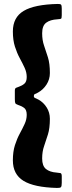

<svg xmlns="http://www.w3.org/2000/svg" viewBox="-20 -800 362 970"><path d="M267.5 149.5Q152 146.5 98.5 113.5Q45 80.5 45 10Q45 -34 55.5 -66.8Q66 -99.5 80 -125.2Q94 -151 104.5 -173.8Q115 -196.5 115 -220Q115 -245 102 -254.8Q89 -264.5 71 -270Q59.5 -274 57.2 -279Q55 -284 55 -299.5V-342Q55 -354 61.5 -356.5Q68 -359 76 -362Q92 -367.5 103.5 -377.5Q115 -387.5 115 -411Q115 -434.5 104.5 -457.2Q94 -480 80 -505.8Q66 -531.5 55.5 -564.2Q45 -597 45 -641Q45 -712.5 99.8 -745Q154.5 -777.5 271.5 -780Q285.5 -780.5 288.8 -776Q292 -771.5 292 -756.5V-723Q292 -707 288 -705.2Q284 -703.5 270 -702.5Q233.5 -700.5 213.2 -685.2Q193 -670 193 -632Q193 -596.5 202.8 -569Q212.5 -541.5 222.2 -510Q232 -478.5 232 -431Q232 -399 215 -372.8Q198 -346.5 171.5 -332Q160.5 -326.5 155.8 -324.5Q151 -322.5 151 -315Q151 -307.5 156.5 -305.2Q162 -303 174 -297Q199.5 -283 215.8 -257.2Q232 -231.5 232 -200Q232 -152.5 222.2 -121Q212.5 -89.5 202.8 -62Q193 -34.5 193 1Q193 38 212.2 53.8Q231.5 69.5 266.5 72Q279 73 285.5 74.5Q292 76 292 91V124Q292 141 287.8 145.5Q283.5 150 267.5 149.5Z"/></svg>

Font: Besley* Condensed
Style: Bold
Weight: 700
Width: 3
Designer: Owen Earl
Foundry: indestructible type*
Version: Version 3.000; ttfautohint (v1.8.3)